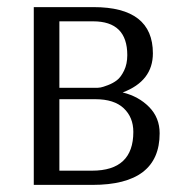

<svg xmlns="http://www.w3.org/2000/svg" viewBox="-20 -520 506 540"><path d="M75 0V-500H243Q410 -500 410 -370Q410 -292 325 -260Q370 -249 399.5 -219Q429 -189 429 -145Q429 0 240 0ZM147 -273H254Q257 -273 263 -274Q269 -275 283.5 -280.5Q298 -286 309 -294.5Q320 -303 329 -321.5Q338 -340 338 -365Q338 -460 242 -460H147ZM147 -40H239Q355 -40 355 -149Q355 -190 328 -215.5Q301 -241 248 -241H147Z"/></svg>

Font: Arsenal
Style: Regular
Weight: 400
Designer: Andrij Shevchenko
Foundry: Stairsfor
Version: Version 2.001;PS 002.001;hotconv 1.0.88;makeotf.lib2.5.64775